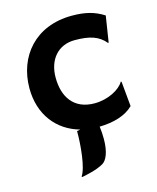

<svg xmlns="http://www.w3.org/2000/svg" viewBox="-111 -597 722 885"><g transform="rotate(-15 250.5 -154.5)"><path d="M202.6 0C203.1 65.4 193.4 172.9 168.5 208L171.4 210.9C240.7 196.8 261.7 185.5 276.4 176.8C294.9 165.5 312.5 130.4 312.5 67.4C312.5 46.9 311.5 29.3 308.6 7.3C375.5 5.9 434.1 -10.7 470.7 -47.4L459.5 -166.5L456.1 -168C437.5 -134.3 378.9 -102.5 314.5 -102.5C215.8 -102.5 170.9 -170.4 170.9 -263.7C170.9 -348.1 219.7 -407.7 300.3 -407.7C371.1 -407.7 413.6 -394 445.3 -356L448.7 -355.5L468.3 -480.5C424.3 -508.8 379.4 -520 316.9 -520C141.1 -520 41.5 -397.9 41.5 -247.1C41.5 -120.6 112.3 -32.2 218.8 -2.9Z"/></g></svg>

Font: HammersmithOne
Style: Regular
Weight: 400
Designer: Nicole Fally
Foundry: Nicole Fally
Version: Version 1.003